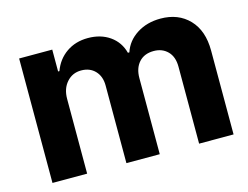

<svg xmlns="http://www.w3.org/2000/svg" viewBox="-81 -683 1048 812"><g transform="rotate(-15 443.0 -276.5)"><path d="M208 0H56.2V-544.9H201.2V-449.2H207Q224.6 -497.6 264.6 -525.4Q304.7 -553.2 358.9 -553.2Q415 -553.2 454.6 -525.4Q494.1 -497.6 506.8 -449.2H513.2Q528.8 -496.6 573 -524.9Q617.2 -553.2 676.8 -553.2Q754.4 -553.2 801.8 -503.9Q849.1 -454.6 849.1 -367.2V0H698.2V-336.9Q698.2 -380.4 674.6 -404.3Q650.9 -428.2 613.8 -428.2Q572.3 -428.2 549.1 -402.3Q525.9 -376.5 525.9 -333V0H379.9V-339.8Q379.9 -379.9 356.9 -404.1Q334 -428.2 295.9 -428.2Q257.8 -428.2 232.9 -400.1Q208 -372.1 208 -327.1Z"/></g></svg>

Font: Telcell.Market
Style: Bold
Weight: 700
Designer: Rasmus Andersson, Sedrak Mkrtchyan
Version: Version 3.019;git-0a5106e0b